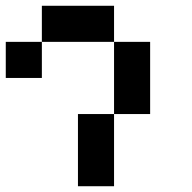

<svg xmlns="http://www.w3.org/2000/svg" viewBox="-20 -645 665 665"><path d="M0 -375V-500H125V-375ZM125 -500V-625H375V-500ZM250 -250H375V0H250ZM375 -250V-500H500V-250Z"/></svg>

Font: Galmuri7 Regular
Style: Regular
Weight: 400
Designer: Lee Minseo (quiple)
Version: Version 2.399;hotconv 1.1.1;makeotfexe 2.6.0 DEVELOPMENT